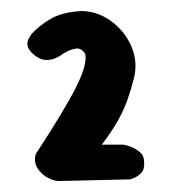

<svg xmlns="http://www.w3.org/2000/svg" viewBox="-20 -670 313 349"><path d="M90 -341Q80 -340 67.5 -346.5Q55 -353 48 -364.5Q41 -376 45 -390Q98 -471 118.5 -512Q139 -553 135 -572Q134 -574 130.5 -577.5Q127 -581 121 -582Q111 -581 103 -577Q95 -573 90 -569Q90 -569 82.5 -565Q75 -561 64 -561Q53 -561 41 -571Q31 -580 30 -587.5Q29 -595 32.5 -600.5Q36 -606 37 -608Q53 -625 73.5 -636.5Q94 -648 129 -650Q159 -649 183.5 -630.5Q208 -612 219.5 -584Q231 -556 223 -526Q218 -507 212 -489.5Q206 -472 195 -452Q184 -432 165 -407H205Q205 -407 214 -404.5Q223 -402 232.5 -395Q242 -388 242 -375Q243 -362 236.5 -355.5Q230 -349 223.5 -346.5Q217 -344 217 -344Z"/></svg>

Font: Sour Gummy Black
Style: Regular
Weight: 900
Version: Version 1.000